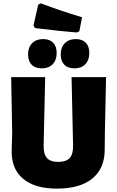

<svg xmlns="http://www.w3.org/2000/svg" viewBox="-20 -1103 693 1135"><path d="M222 -1083Q335 -1040 465 -1001L449 -918L433 -911Q341 -918 187 -937L178 -952L206 -1076ZM428 -872Q466 -872 487 -850.5Q508 -829 508 -790Q508 -748 484.5 -723.5Q461 -699 421 -699Q381 -699 360 -720.5Q339 -742 339 -782Q339 -823 363 -847.5Q387 -872 428 -872ZM235 -872Q273 -872 294 -850.5Q315 -829 315 -790Q315 -748 291.5 -723.5Q268 -699 228 -699Q188 -699 167 -720.5Q146 -742 146 -782Q146 -823 170 -847.5Q194 -872 235 -872ZM607 -647 600 -319 599 -216Q598 -106 525 -47Q452 12 316 12Q185 12 115.5 -47Q46 -106 49 -216L52 -319L46 -647H247L238 -243Q237 -192 257.5 -169Q278 -146 324 -146Q371 -146 392 -169Q413 -192 412 -243L403 -647Z"/></svg>

Font: Alegreya Sans Black
Style: Regular
Weight: 900
Designer: Juan Pablo del Peral
Foundry: Huerta Tipografica
Version: Version 2.007